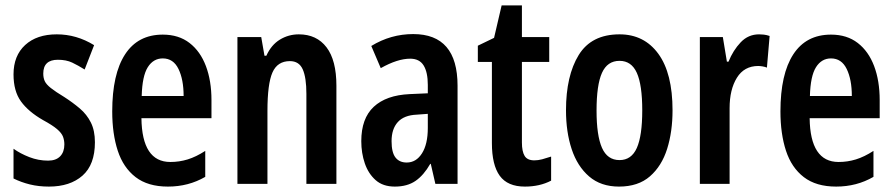

<svg xmlns="http://www.w3.org/2000/svg" viewBox="-20 -680 3307 710"><path d="M331 -154Q331 -71 285 -30.5Q239 10 161 10Q123 10 90.5 2Q58 -6 30 -20V-130Q55 -112 88.5 -99Q122 -86 158 -86Q187 -86 202.5 -102Q218 -118 218 -146Q218 -161 213 -174.5Q208 -188 191 -202.5Q174 -217 139 -236Q85 -267 57.5 -305Q30 -343 30 -405Q30 -474 73 -513.5Q116 -553 190 -553Q263 -553 328 -513L293 -423Q269 -438 247 -448.5Q225 -459 194 -459Q140 -459 140 -408Q140 -392 145.5 -380Q151 -368 168 -354.5Q185 -341 218 -321Q249 -301 275 -279Q301 -257 316 -227Q331 -197 331 -154Z M582 -552Q641 -552 681 -521Q721 -490 741.5 -435.5Q762 -381 762 -310V-243H503Q505 -81 610 -81Q643 -81 674 -90.5Q705 -100 739 -122V-26Q708 -8 673.5 1Q639 10 601 10Q527 10 481.5 -25Q436 -60 415.5 -122.5Q395 -185 395 -268Q395 -406 442.5 -479Q490 -552 582 -552ZM582 -464Q547 -464 526.5 -431.5Q506 -399 504 -325H659Q659 -386 640 -425Q621 -464 582 -464Z M1085 -553Q1151 -553 1187.5 -505Q1224 -457 1224 -363V0H1113V-333Q1113 -393 1099.5 -423.5Q1086 -454 1052 -454Q1006 -454 987.5 -412Q969 -370 969 -270V0H858V-543H946L958 -474H965Q983 -514 1015 -533.5Q1047 -553 1085 -553Z M1508 -554Q1672 -554 1672 -363V0H1590L1573 -74H1571Q1547 -32 1516.5 -11Q1486 10 1440 10Q1396 10 1369 -14Q1342 -38 1329 -76Q1316 -114 1316 -158Q1316 -242 1362 -285Q1408 -328 1495 -332L1562 -335V-366Q1562 -413 1546.5 -438Q1531 -463 1497 -463Q1450 -463 1388 -428L1353 -510Q1425 -554 1508 -554ZM1521 -256Q1474 -254 1451 -228.5Q1428 -203 1428 -158Q1428 -116 1442.5 -97.5Q1457 -79 1484 -79Q1519 -79 1540.5 -113Q1562 -147 1562 -207V-259Z M1956 -87Q1970 -87 1985 -91Q2000 -95 2018 -101V-12Q1976 10 1921 10Q1857 10 1828 -30Q1799 -70 1799 -151V-451H1747V-511L1807 -540L1835 -660H1910V-543H2011V-451H1910V-153Q1910 -120 1920 -103.5Q1930 -87 1956 -87Z M2467 -272Q2467 -193 2447 -129.5Q2427 -66 2383.5 -28Q2340 10 2269 10Q2202 10 2158.5 -27.5Q2115 -65 2094 -128.5Q2073 -192 2073 -272Q2073 -400 2120 -476.5Q2167 -553 2271 -553Q2362 -553 2414.5 -481Q2467 -409 2467 -272ZM2186 -271Q2186 -179 2206 -133.5Q2226 -88 2271 -88Q2315 -88 2335 -133Q2355 -178 2355 -272Q2355 -366 2335 -410.5Q2315 -455 2271 -455Q2226 -455 2206 -410.5Q2186 -366 2186 -271Z M2787 -553Q2795 -553 2804.5 -552Q2814 -551 2826 -547L2816 -430Q2809 -433 2799.5 -434.5Q2790 -436 2784 -436Q2732 -436 2705 -392.5Q2678 -349 2678 -280V0H2568V-543H2653L2668 -452H2674Q2691 -494 2719 -523.5Q2747 -553 2787 -553Z M3053 -552Q3112 -552 3152 -521Q3192 -490 3212.5 -435.5Q3233 -381 3233 -310V-243H2974Q2976 -81 3081 -81Q3114 -81 3145 -90.5Q3176 -100 3210 -122V-26Q3179 -8 3144.5 1Q3110 10 3072 10Q2998 10 2952.5 -25Q2907 -60 2886.5 -122.5Q2866 -185 2866 -268Q2866 -406 2913.5 -479Q2961 -552 3053 -552ZM3053 -464Q3018 -464 2997.5 -431.5Q2977 -399 2975 -325H3130Q3130 -386 3111 -425Q3092 -464 3053 -464Z"/></svg>

Font: Noto Sans Kannada ExtraCondensed SemiBold
Style: Regular
Weight: 600
Width: 2
Designer: Jelle Bosma - Monotype Design Team
Foundry: Monotype Imaging Inc.
Version: Version 2.005; ttfautohint (v1.8.4.7-5d5b)